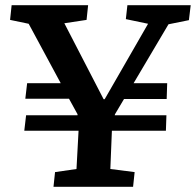

<svg xmlns="http://www.w3.org/2000/svg" viewBox="-20 -723 758 743"><path d="M187 0 193 -57 276 -69 284 -217H74L81 -277H280V-281L247 -341H78L85 -401H215L91 -631L19 -646L25 -703H321L315 -646L229 -633L381 -339H385L553 -631L467 -649L473 -703H718L711 -645L632 -629L497 -401H627L625 -340H460L425 -281L424 -277H624L622 -217H413L407 -69L501 -57L495 0Z"/></svg>

Font: Literata 18pt SemiBold
Style: Italic
Weight: 600
Italic angle: -2°
Designer: Latin by Veronika Burian and Jose Scaglione. Greek by Irene Vlachou. Cyrillic by Vera Evstafieva
Foundry: TypeTogether
Version: Version 3.103;gftools[0.9.29]